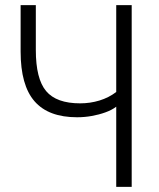

<svg xmlns="http://www.w3.org/2000/svg" viewBox="-20 -725 618 745"><path d="M431 0V-311Q414 -298 389 -289Q364 -280 336 -275Q308 -270 279 -270Q168 -270 114 -332Q60 -394 60 -525V-705H119V-531Q119 -419 159 -371.5Q199 -324 291 -324Q330 -324 366 -335Q402 -346 431 -368V-705H491V0Z"/></svg>

Font: Nunito Sans 10pt Condensed Light
Style: Regular
Weight: 300
Width: 3
Designer: Vernon Adams
Foundry: Vernon Adams
Version: Version 3.101;gftools[0.9.27]